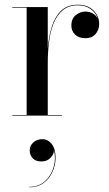

<svg xmlns="http://www.w3.org/2000/svg" viewBox="-20 -490 464 814"><path d="M106 147.3Q106 127.3 121.4 113.7Q136.8 100.1 159.6 100.1Q183.2 100.1 199.4 120.7Q215.6 141.3 215.6 179.3Q215.6 209.3 202.8 238.1Q190 266.9 165.2 285.5Q140.4 304.1 104.4 304.1V302.1Q144.4 302.1 170.8 278.1Q197.2 254.1 207.4 218.3Q217.6 182.5 208.8 146.9Q209.2 163.3 194.4 178.9Q179.6 194.5 156.4 194.5Q130.8 194.5 118.4 180.7Q106 166.9 106 147.3ZM32 -2.5H93V-457.5H32V-460H182.5V-285Q186.5 -335 199.8 -377.2Q213 -419.5 239.5 -444.8Q266 -470 310 -470Q352 -470 376.2 -445.8Q400.5 -421.5 400.5 -389Q400.5 -363.5 385.2 -345.8Q370 -328 342.5 -328Q314 -328 298.2 -343.5Q282.5 -359 282.5 -381.5Q282.5 -411 301.5 -426Q320.5 -441 342 -441Q360 -441 373.8 -432.8Q387.5 -424.5 394.5 -411Q387 -435 365 -451.2Q343 -467.5 310 -467.5Q271 -467.5 246 -446.5Q221 -425.5 207 -390.2Q193 -355 187.8 -311.5Q182.5 -268 182.5 -222.5V-2.5H242.5V0H32Z"/></svg>

Font: Bodoni* 72pt
Style: Regular
Weight: 400
Version: Version 2.3